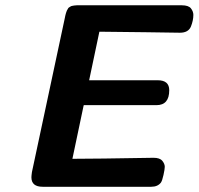

<svg xmlns="http://www.w3.org/2000/svg" viewBox="-20 -714 759 734"><path d="M100.1 -36.1Q100.1 -42 102.1 -56.2L228 -646Q228 -647 229.5 -653.6Q231 -660.2 231.4 -661.1Q231.9 -662.1 233.4 -667.5Q234.9 -672.9 235.8 -673.8Q236.8 -674.8 239 -679.4Q241.2 -684.1 243.2 -685.1Q245.1 -686 248.5 -688.5Q252 -690.9 255.4 -691.4Q258.8 -691.9 263.4 -692.9Q268.1 -693.8 273.9 -693.8H674.8Q700.7 -693.8 710 -681.9Q719.2 -669.9 719.2 -657.2Q719.2 -636.2 710 -612.8Q700.2 -588.9 668 -588.9Q658.2 -588.9 633.5 -589.4Q608.9 -589.8 537.8 -590.8Q466.8 -591.8 359.9 -592.8L320.8 -407.2H583Q627 -407.2 627 -369.1Q627 -312 578.1 -312H300.8L299.8 -311L256.8 -106.9Q301.8 -106.9 377.4 -107.9Q453.1 -108.9 508.1 -109.9Q563 -110.8 566.9 -110.8Q590.8 -110.8 600.3 -99.4Q609.9 -87.9 609.9 -76.2Q609.9 -67.4 605 -45.2Q600.1 -22.9 595.2 -16.1Q583 0 558.1 0H143.1Q100.1 0 100.1 -36.1Z"/></svg>

Font: CMU Sans Serif
Style: BoldOblique
Weight: 700
Italic angle: -12°
Version: Version 0.7.0